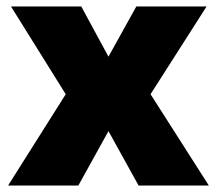

<svg xmlns="http://www.w3.org/2000/svg" viewBox="-20 -573 670 593"><path d="M183 -282 5 0H222L315 -168L408 0H625L445 -282L618 -553H401L315 -398L231 -553H14Z"/></svg>

Font: Noto Sans Gurmukhi Black
Style: Regular
Weight: 900
Designer: Jelle Bosma - Monotype Design Team
Foundry: Monotype Imaging Inc.
Version: Version 2.004